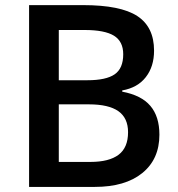

<svg xmlns="http://www.w3.org/2000/svg" viewBox="-20 -734 700 754"><path d="M94.2 -713.9H306.2Q453.6 -713.9 519.3 -670.9Q585 -627.9 585 -535.2Q585 -472.7 552.7 -431.2Q520.5 -389.6 460 -378.9V-374Q535.2 -359.9 570.6 -318.1Q606 -276.4 606 -205.1Q606 -108.9 538.8 -54.4Q471.7 0 352.1 0H94.2ZM210.9 -418.9H323.2Q396.5 -418.9 430.2 -442.1Q463.9 -465.3 463.9 -521Q463.9 -571.3 427.5 -593.8Q391.1 -616.2 312 -616.2H210.9ZM210.9 -324.2V-98.1H335Q408.2 -98.1 445.6 -126.2Q482.9 -154.3 482.9 -214.8Q482.9 -270.5 444.8 -297.4Q406.7 -324.2 329.1 -324.2Z"/></svg>

Font: f0_41340          
Style: Regular
Weight: 600
Foundry: Ascender Corporation
Version: Version 1.10